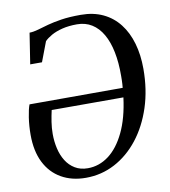

<svg xmlns="http://www.w3.org/2000/svg" viewBox="-85 -824 801 907"><g transform="rotate(-10 316.0 -371.0)"><path d="M87.5 -562.5 110.5 -710.5Q130.5 -711 152.5 -717.5Q174.5 -724 202.5 -731.8Q230.5 -739.5 269.2 -745.5Q308 -751.5 363 -751.5Q423.5 -751.5 469.8 -729.5Q516 -707.5 547.2 -667.2Q578.5 -627 594.5 -571.5Q610.5 -516 610.5 -449.5Q610.5 -349 583 -265Q555.5 -181 506.8 -119Q458 -57 393.5 -23Q329 11 254.5 11Q187 11 136.8 -17.8Q86.5 -46.5 59 -101.2Q31.5 -156 31.5 -234Q31.5 -277 37.5 -316.8Q43.5 -356.5 51.5 -377L498.5 -377.5Q499.5 -386.5 500 -395.8Q500.5 -405 500.8 -415Q501 -425 501 -434.5Q501.5 -498.5 491.2 -549.2Q481 -600 460.2 -636Q439.5 -672 408.8 -691.2Q378 -710.5 337.5 -710.5Q298 -710.5 267 -702.8Q236 -695 214.2 -682.8Q192.5 -670.5 180 -657.5L144 -562.5ZM494 -332.5H150Q144 -306.5 139.5 -277.5Q135 -248.5 135 -220Q135 -183.5 142.8 -150Q150.5 -116.5 167 -90Q183.5 -63.5 209.5 -47.8Q235.5 -32 271 -32Q325.5 -32 371.2 -66.2Q417 -100.5 449.2 -167.5Q481.5 -234.5 494 -332.5Z"/></g></svg>

Font: Merriweather 60pt
Style: Italic
Weight: 400
Italic angle: -7.8°
Version: Version 2.101